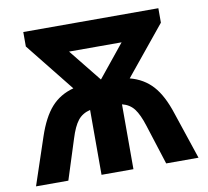

<svg xmlns="http://www.w3.org/2000/svg" viewBox="-79 -802 962 889"><g transform="rotate(-10 402.0 -357.0)"><path d="M721 -714V-646L534 -417Q599 -400 640.5 -354Q682 -308 710 -221L784 0H632L572 -188Q555 -242 534.5 -269Q514 -296 478 -305V0H328V-305Q291 -296 270 -269.5Q249 -243 232 -188L172 0H20L94 -221Q123 -308 164 -354Q205 -400 269 -417L86 -646V-714ZM526 -588H279L402 -435Z"/></g></svg>

Font: Noto IKEA Simplified Chinese
Style: Bold
Weight: 700
Designer: Monotype Design Team
Foundry: Monotype Imaging Inc.
Version: Version 1.100